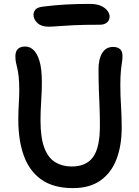

<svg xmlns="http://www.w3.org/2000/svg" viewBox="-20 -953 713 986"><path d="M355 13Q255 13 193 -30.5Q131 -74 102.5 -153Q74 -232 74 -339Q74 -380 76.5 -420Q79 -460 79 -488Q79 -531 76 -558Q73 -585 69 -601.5Q65 -618 62 -632Q59 -646 59 -664Q59 -714 110 -714Q133 -714 152 -696.5Q171 -679 183 -639Q195 -599 195 -528Q195 -487 191.5 -434Q188 -381 188 -336Q188 -245 208 -193Q228 -141 264.5 -119.5Q301 -98 348 -98Q423 -98 458 -146.5Q493 -195 493 -305Q493 -364 491 -409Q489 -454 487.5 -498.5Q486 -543 486 -599Q486 -650 505 -681Q524 -712 561 -712Q583 -712 596 -701Q609 -690 609 -666Q609 -648 606 -630Q603 -612 600.5 -585Q598 -558 598 -515Q598 -461 601.5 -408.5Q605 -356 605 -298Q605 -206 578.5 -136Q552 -66 496.5 -26.5Q441 13 355 13ZM229 -816Q192 -816 172 -835Q152 -854 152 -877Q152 -890 161 -902.5Q170 -915 200 -919Q265 -927 321 -930Q377 -933 440 -933Q478 -933 500.5 -922Q523 -911 533 -896Q543 -881 543 -869Q543 -849 529.5 -837.5Q516 -826 493 -826Q410 -826 358.5 -823.5Q307 -821 277.5 -818.5Q248 -816 229 -816Z"/></svg>

Font: Shantell Sans Normal
Style: Regular
Weight: 500
Designer: Stephen Nixon, Anya Danilova, Shantell Martin
Foundry: Arrow Type
Version: Version 1.009;[a7da0bfa3]